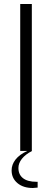

<svg xmlns="http://www.w3.org/2000/svg" viewBox="-20 -754 261 959"><path d="M81 -734H139V0H81ZM38 97Q38 68 57.5 43Q77 18 116 0H140Q107 17 89.5 39Q72 61 72 85Q72 118 95 136Q118 154 162 154H168V183Q152 185 144 185Q96 185 67 160.5Q38 136 38 97Z"/></svg>

Font: Exo Light
Style: Regular
Weight: 300
Designer: Natanael Gama
Foundry: Natanael Gama
Version: Version 1.500; ttfautohint (v1.6)